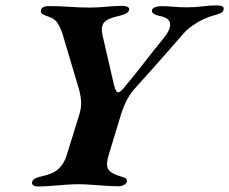

<svg xmlns="http://www.w3.org/2000/svg" viewBox="-20 -676 838 702"><path d="M119.7 5.8Q106.9 5.8 101.3 1.3Q95.7 -3.3 97.4 -10.1Q99 -18.7 109.7 -24Q120.5 -29.2 132.5 -31.4Q172.8 -39.2 193.8 -58.5Q214.8 -77.7 224.2 -109.6L267.8 -250Q277.2 -278.2 276.6 -300.8Q276.1 -323.5 268.4 -351L208.3 -552.9Q201 -575.4 190.1 -591.8Q179.3 -608.2 159.6 -614.3Q141.5 -620.4 134.5 -625.2Q127.5 -630.1 130 -639.5Q131.6 -647.2 139.8 -650.5Q148.1 -653.8 156 -653.8Q198.3 -653.8 232.7 -651.1Q267 -648.4 309.9 -648.4Q337.6 -648.4 367.3 -651.4Q396.9 -654.5 430 -654.5Q438.7 -654.5 446.3 -650.7Q453.8 -647 452.2 -640.2Q450.5 -631.5 439.4 -626.1Q428.2 -620.7 417.6 -618.5Q372.4 -608.8 360.1 -593.3Q347.7 -577.8 355.1 -546.1L397.1 -364.1Q401.3 -348.4 404.6 -343.4Q407.8 -338.4 412 -338.4Q416.2 -338.4 421.9 -343.3Q427.6 -348.2 435.7 -358.1Q469.5 -398.4 504.7 -443.8Q539.8 -489.3 575.5 -532.9Q603.6 -566.5 602.1 -588.9Q600.6 -611.4 560.1 -618.4Q550.1 -620.4 541.9 -625.9Q533.6 -631.4 536.1 -640Q537.7 -646.8 548.4 -650.1Q559 -653.5 569.4 -653.5Q592 -653.5 614.4 -651.3Q636.8 -649.2 663.8 -649.2Q694.4 -649.2 720.1 -652.7Q745.8 -656.3 773.2 -656.3Q784.4 -656.3 792.2 -653Q799.9 -649.6 797.4 -640.4Q795 -630.9 785.4 -627.4Q775.8 -623.9 765.1 -620.5Q744.4 -615.4 722.8 -605.2Q701.2 -595 682.9 -581.9Q664.5 -568.9 652 -554.5Q622.9 -521.1 593.5 -487.8Q564 -454.4 534.9 -421.4Q505.8 -388.4 477 -356.9Q458.3 -337 445.4 -313.1Q432.5 -289.1 422.7 -258.5L377.7 -110.5Q366.1 -73.2 375.7 -57.4Q385.3 -41.7 420 -31.4Q431.7 -28.4 438.7 -24.4Q445.8 -20.4 443.3 -10.9Q441.7 -4.1 432.7 0.4Q423.7 5 412.5 5Q390.8 5 364.5 3.1Q338.3 1.2 312.6 -0.6Q287 -2.5 266.8 -2.5Q246.2 -2.5 220.5 -0.6Q194.7 1.2 168.5 3.5Q142.3 5.8 119.7 5.8Z"/></svg>

Font: EB Garamond
Style: Italic
Weight: 400
Italic angle: -17.2°
Designer: Georg Duffner and Octavio Pardo
Foundry: Georg Duffner
Version: Version 1.001